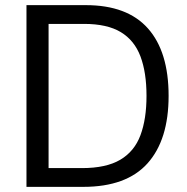

<svg xmlns="http://www.w3.org/2000/svg" viewBox="-20 -727 728 747"><path d="M83 0V-707H314Q475 -707 555.5 -616.5Q636 -526 636 -354Q636 -183 554 -91.5Q472 0 304 0ZM299 -73Q393 -73 448 -105.5Q503 -138 526.5 -201Q550 -264 550 -354Q550 -445 526.5 -507.5Q503 -570 450 -602Q397 -634 307 -634H169V-73Z"/></svg>

Font: 42dot Sans Light
Style: Regular
Weight: 400
Version: Version 1.000